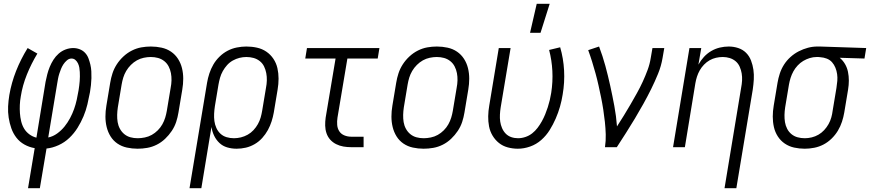

<svg xmlns="http://www.w3.org/2000/svg" viewBox="-20 -772 4563 1007"><path d="M127 215 162 5Q133 0 108 -14Q83 -28 66 -50Q49 -72 39.5 -99Q30 -126 25.5 -155Q21 -184 22.5 -214Q24 -244 29 -274Q40 -338 64.5 -400Q89 -462 125 -520L176 -491Q144 -438 121 -381Q98 -324 89 -266Q85 -244 84 -222Q83 -200 84.5 -178.5Q86 -157 91 -136Q96 -115 106.5 -97.5Q117 -80 134 -67.5Q151 -55 171 -50L219 -343Q223 -363 228 -382.5Q233 -402 241 -421.5Q249 -441 260.5 -459Q272 -477 288 -491Q304 -505 324 -512.5Q344 -520 364 -520Q382 -520 398.5 -513.5Q415 -507 426.5 -494.5Q438 -482 444 -466Q450 -450 454 -433Q458 -416 459 -398Q460 -380 459.5 -362Q459 -344 457 -325.5Q455 -307 452 -289Q446 -257 438.5 -225Q431 -193 418 -162Q405 -131 387 -102Q369 -73 344 -49Q319 -25 287 -10.5Q255 4 224 7L189 215ZM233 -51Q258 -56 280 -72Q302 -88 318.5 -108.5Q335 -129 347.5 -152.5Q360 -176 368.5 -200Q377 -224 382.5 -249Q388 -274 392 -298Q394 -310 395.5 -322.5Q397 -335 398 -347Q399 -359 399 -371Q399 -383 398.5 -394.5Q398 -406 396 -417.5Q394 -429 389 -439.5Q384 -450 375.5 -457.5Q367 -465 355 -465Q342 -465 331 -455.5Q320 -446 312.5 -434.5Q305 -423 300 -410.5Q295 -398 291 -385.5Q287 -373 284.5 -360Q282 -347 280 -334Z M702 8Q673 8 645.5 2Q618 -4 596 -19Q574 -34 560 -56.5Q546 -79 539.5 -105.5Q533 -132 533 -160.5Q533 -189 538 -218L558 -338Q562 -363 570 -387.5Q578 -412 592.5 -434.5Q607 -457 627.5 -476Q648 -495 672 -507Q696 -519 721 -523.5Q746 -528 771 -528Q800 -528 827.5 -522Q855 -516 877 -501Q899 -486 913.5 -463.5Q928 -441 934.5 -414.5Q941 -388 941 -359.5Q941 -331 936 -302L916 -182Q912 -157 904 -132.5Q896 -108 881 -85.5Q866 -63 846 -44Q826 -25 802 -13Q778 -1 752.5 3.5Q727 8 702 8ZM702 -47Q720 -47 739.5 -51Q759 -55 776 -64.5Q793 -74 807.5 -88.5Q822 -103 831.5 -120Q841 -137 846.5 -155Q852 -173 855 -191L875 -311Q879 -331 879.5 -350.5Q880 -370 876.5 -388.5Q873 -407 864.5 -423.5Q856 -440 841.5 -451.5Q827 -463 809 -468Q791 -473 771 -473Q753 -473 734 -469Q715 -465 698 -455.5Q681 -446 666.5 -431.5Q652 -417 642 -400Q632 -383 626.5 -365Q621 -347 618 -329L598 -209Q595 -189 594.5 -169.5Q594 -150 597 -131.5Q600 -113 609 -96.5Q618 -80 632 -68.5Q646 -57 664 -52Q682 -47 702 -47Z M974 215 1066 -338Q1070 -362 1078 -386.5Q1086 -411 1099 -433.5Q1112 -456 1131.5 -475Q1151 -494 1174 -506Q1197 -518 1222.5 -523Q1248 -528 1272 -528Q1301 -528 1328 -522Q1355 -516 1377 -501Q1399 -486 1414 -463.5Q1429 -441 1435 -414.5Q1441 -388 1441 -359.5Q1441 -331 1436 -302L1416 -182Q1412 -159 1404.5 -135.5Q1397 -112 1385 -90Q1373 -68 1355.5 -48.5Q1338 -29 1315.5 -16Q1293 -3 1269 2.5Q1245 8 1221 8Q1195 8 1171.5 1Q1148 -6 1131 -22Q1114 -38 1103.5 -59.5Q1093 -81 1089 -106L1036 215ZM1207 -47Q1225 -47 1243.5 -51.5Q1262 -56 1279 -65.5Q1296 -75 1309.5 -89.5Q1323 -104 1332.5 -121Q1342 -138 1347 -155.5Q1352 -173 1355 -191L1375 -311Q1379 -331 1379.5 -350.5Q1380 -370 1376.5 -388.5Q1373 -407 1365 -423.5Q1357 -440 1342.5 -451.5Q1328 -463 1310 -468Q1292 -473 1272 -473Q1254 -473 1236 -468.5Q1218 -464 1201 -454.5Q1184 -445 1171 -430.5Q1158 -416 1148.5 -399Q1139 -382 1134 -364Q1129 -346 1126 -329L1107 -215Q1104 -195 1103 -175.5Q1102 -156 1104.5 -137Q1107 -118 1115 -100.5Q1123 -83 1136.5 -70.5Q1150 -58 1168.5 -52.5Q1187 -47 1207 -47Z M1823 0Q1801 0 1781 -3.5Q1761 -7 1743 -16Q1725 -25 1712 -39.5Q1699 -54 1692.5 -73Q1686 -92 1685.5 -113Q1685 -134 1688 -155L1740 -465H1581L1590 -520H1970L1961 -465H1802L1750 -155Q1747 -136 1748.5 -117Q1750 -98 1759.5 -83.5Q1769 -69 1786 -62Q1803 -55 1822 -55H1887V0Z M2202 8Q2173 8 2145.5 2Q2118 -4 2096 -19Q2074 -34 2060 -56.5Q2046 -79 2039.5 -105.5Q2033 -132 2033 -160.5Q2033 -189 2038 -218L2058 -338Q2062 -363 2070 -387.5Q2078 -412 2092.5 -434.5Q2107 -457 2127.5 -476Q2148 -495 2172 -507Q2196 -519 2221 -523.5Q2246 -528 2271 -528Q2300 -528 2327.5 -522Q2355 -516 2377 -501Q2399 -486 2413.5 -463.5Q2428 -441 2434.5 -414.5Q2441 -388 2441 -359.5Q2441 -331 2436 -302L2416 -182Q2412 -157 2404 -132.5Q2396 -108 2381 -85.5Q2366 -63 2346 -44Q2326 -25 2302 -13Q2278 -1 2252.5 3.5Q2227 8 2202 8ZM2202 -47Q2220 -47 2239.5 -51Q2259 -55 2276 -64.5Q2293 -74 2307.5 -88.5Q2322 -103 2331.5 -120Q2341 -137 2346.5 -155Q2352 -173 2355 -191L2375 -311Q2379 -331 2379.5 -350.5Q2380 -370 2376.5 -388.5Q2373 -407 2364.5 -423.5Q2356 -440 2341.5 -451.5Q2327 -463 2309 -468Q2291 -473 2271 -473Q2253 -473 2234 -469Q2215 -465 2198 -455.5Q2181 -446 2166.5 -431.5Q2152 -417 2142 -400Q2132 -383 2126.5 -365Q2121 -347 2118 -329L2098 -209Q2095 -189 2094.5 -169.5Q2094 -150 2097 -131.5Q2100 -113 2109 -96.5Q2118 -80 2132 -68.5Q2146 -57 2164 -52Q2182 -47 2202 -47Z M2760 -600 2795 -752H2863L2815 -600ZM2696 8Q2669 8 2643 1Q2617 -6 2597 -22Q2577 -38 2563.5 -60.5Q2550 -83 2545 -109Q2540 -135 2540.5 -162.5Q2541 -190 2546 -218L2596 -520H2658L2606 -209Q2603 -190 2602 -171Q2601 -152 2603.5 -134.5Q2606 -117 2613 -100.5Q2620 -84 2632 -71.5Q2644 -59 2661 -53Q2678 -47 2697 -47Q2716 -47 2735.5 -53.5Q2755 -60 2771 -72.5Q2787 -85 2799.5 -101.5Q2812 -118 2822 -136Q2832 -154 2839.5 -172.5Q2847 -191 2853 -209.5Q2859 -228 2863.5 -247Q2868 -266 2871 -285Q2880 -343 2877 -400Q2874 -457 2860 -510L2918 -524Q2935 -466 2938.5 -403Q2942 -340 2931 -276Q2926 -244 2917 -212.5Q2908 -181 2894.5 -150Q2881 -119 2863 -90Q2845 -61 2819 -38Q2793 -15 2760.5 -3.5Q2728 8 2696 8Z M3153 0Q3158 -34 3157 -67Q3156 -100 3152.5 -132.5Q3149 -165 3144 -197.5Q3139 -230 3132.5 -261.5Q3126 -293 3119 -324.5Q3112 -356 3103.5 -387Q3095 -418 3085.5 -448.5Q3076 -479 3065 -509L3122 -528Q3141 -478 3155 -426.5Q3169 -375 3180.5 -322.5Q3192 -270 3202 -216.5Q3212 -163 3216 -109Q3234 -137 3252 -166Q3270 -195 3287 -224.5Q3304 -254 3320.5 -283.5Q3337 -313 3351 -343.5Q3365 -374 3376.5 -405Q3388 -436 3393 -468L3402 -520H3464L3455 -468Q3448 -426 3431.5 -385.5Q3415 -345 3395.5 -305.5Q3376 -266 3354.5 -227.5Q3333 -189 3310 -150.5Q3287 -112 3263 -74.5Q3239 -37 3215 0Z M3780 215 3867 -311Q3871 -331 3872 -350Q3873 -369 3870 -387Q3867 -405 3859.5 -422Q3852 -439 3838.5 -450.5Q3825 -462 3807.5 -467.5Q3790 -473 3771 -473Q3753 -473 3735.5 -469Q3718 -465 3702 -456Q3686 -447 3672.5 -433Q3659 -419 3650 -403Q3641 -387 3635.5 -370Q3630 -353 3627 -335L3572 0H3510L3596 -520H3658L3643 -433Q3655 -455 3672 -473.5Q3689 -492 3710.5 -504.5Q3732 -517 3755.5 -522.5Q3779 -528 3802 -528Q3828 -528 3852 -520Q3876 -512 3893 -495Q3910 -478 3919 -454.5Q3928 -431 3931.5 -406Q3935 -381 3933.5 -355Q3932 -329 3928 -302L3842 215Z M4201 8Q4172 8 4145 2Q4118 -4 4096 -19Q4074 -34 4059.5 -56.5Q4045 -79 4039 -105.5Q4033 -132 4033 -160.5Q4033 -189 4038 -218L4058 -338Q4062 -362 4070 -386.5Q4078 -411 4092 -433Q4106 -455 4126 -473Q4146 -491 4169.5 -503Q4193 -515 4217.5 -521.5Q4242 -528 4267 -528H4281L4523 -520L4514 -465L4384 -469Q4401 -455 4412 -436Q4423 -417 4427.5 -395Q4432 -373 4432 -349.5Q4432 -326 4428 -302L4408 -182Q4404 -158 4396 -133.5Q4388 -109 4374.5 -86.5Q4361 -64 4341.5 -45Q4322 -26 4299 -14Q4276 -2 4250.5 3Q4225 8 4201 8ZM4201 -47Q4219 -47 4237.5 -51.5Q4256 -56 4272.5 -65.5Q4289 -75 4302.5 -89.5Q4316 -104 4325.5 -121Q4335 -138 4340 -156Q4345 -174 4347 -191L4367 -311Q4370 -330 4371.5 -348Q4373 -366 4370.5 -383.5Q4368 -401 4361.5 -417Q4355 -433 4344 -445.5Q4333 -458 4316.5 -464.5Q4300 -471 4282 -472L4272 -473H4263Q4245 -473 4227 -467.5Q4209 -462 4193 -452.5Q4177 -443 4163.5 -428.5Q4150 -414 4141 -397.5Q4132 -381 4126.5 -363.5Q4121 -346 4118 -329L4098 -209Q4095 -189 4094.5 -169.5Q4094 -150 4097 -131.5Q4100 -113 4108.5 -96.5Q4117 -80 4131 -68.5Q4145 -57 4163 -52Q4181 -47 4201 -47Z"/></svg>

Font: Iosevka SS18 Light
Style: Italic
Weight: 300
Italic angle: -9°
Monospace: yes
Designer: Belleve Invis
Foundry: Belleve Invis
Version: Version 25.1.1; ttfautohint (v1.8.4)